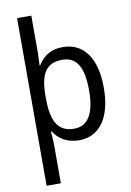

<svg xmlns="http://www.w3.org/2000/svg" viewBox="-106 -890 770 1128"><g transform="rotate(-10 279.5 -326.0)"><path d="M509 -335C509 -517 433 -612 312 -612C240 -612 195 -580 164 -530H160C161 -551 163 -583 163 -605V-826H78V174H163V-56C163 -77 160 -116 158 -135H163C192 -89 241 -56 314 -56C433 -56 509 -154 509 -335ZM421 -335C421 -210 386 -128 297 -128C198 -128 163 -198 163 -334V-353C164 -479 201 -539 296 -539C382 -539 421 -474 421 -335Z"/></g></svg>

Font: Noto Sans Malayalam UI SemiCondensed
Style: Regular
Weight: 400
Width: 4
Designer: Jelle Bosma - Monotype Design Team
Foundry: Monotype Imaging Inc.
Version: Version 2.104